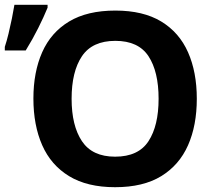

<svg xmlns="http://www.w3.org/2000/svg" viewBox="-20 -769 897 799"><path d="M799 -358Q799 -247 762.5 -164.5Q726 -82 651 -36Q576 10 459 10Q343 10 267.5 -36Q192 -82 155.5 -165Q119 -248 119 -359Q119 -469 155.5 -551.5Q192 -634 267.5 -679.5Q343 -725 460 -725Q576 -725 651 -679.5Q726 -634 762.5 -551.5Q799 -469 799 -358ZM278 -358Q278 -246 321 -181.5Q364 -117 459 -117Q556 -117 598 -181.5Q640 -246 640 -358Q640 -471 598 -535Q556 -599 460 -599Q364 -599 321 -535Q278 -471 278 -358ZM0 -559V-574Q8 -598 15.5 -629Q23 -660 29.5 -692Q36 -724 40 -749H178V-737Q162 -698 139 -652Q116 -606 87 -559Z"/></svg>

Font: Noto IKEA Arabic
Style: Bold
Weight: 700
Designer: Monotype Design Team
Foundry: Monotype Imaging Inc.
Version: Version 1.200